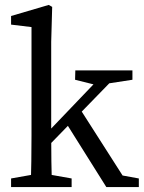

<svg xmlns="http://www.w3.org/2000/svg" viewBox="-20 -760 584 780"><path d="M25 0H271V-35L158 -55H138L25 -35V0ZM105 0H191C189 -70 188 -140 188 -210V-590L192 -732L178 -740L25 -695V-660L108 -650V-210C108 -140 107 -70 105 0ZM148 -138 475 -474H414L148 -196V-138ZM412 0H544V-35L478 -47L301 -324L245 -266L412 0ZM285 -436 377 -413 407 -419 518 -436V-474H286L285 -436Z"/></svg>

Font: Source Serif Variable
Style: Regular
Weight: 389
Designer: Frank Grießhammer
Foundry: Adobe Systems Incorporated
Version: Version 3.001;hotconv 1.0.111;makeotfexe 2.5.65597